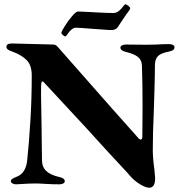

<svg xmlns="http://www.w3.org/2000/svg" viewBox="-20 -862 849 901"><path d="M10 0ZM578 -51Q486 -149 386 -260L193 -468Q183 -480 180 -480Q173 -480 173 -460Q172 -424 173.5 -362Q175 -300 175 -272Q177 -158 177 -111Q177 -79 196.5 -60Q216 -41 256 -32Q284 -26 284 -12Q284 -5 276.5 -1Q269 3 259 3Q228 3 194 1Q166 -1 148 -1Q118 -1 90 1Q62 3 55 3Q47 3 39 -1Q31 -5 31 -11Q31 -18 37.5 -22.5Q44 -27 57 -32Q103 -49 108 -114Q116 -188 122.5 -293.5Q129 -399 129 -508Q129 -555 106 -579Q83 -603 38 -620Q10 -628 10 -642Q10 -658 36 -658Q54 -658 114 -656Q222 -653 230 -653Q242 -653 251 -642Q290 -598 406 -466Q504 -354 624 -220Q634 -207 640 -207Q648 -207 648 -222L649 -362Q649 -471 646 -555Q645 -581 627 -595Q609 -609 572 -618Q545 -624 545 -639Q545 -645 552.5 -649Q560 -653 570 -653L667 -652L713 -653Q745 -655 774 -655Q785 -655 792 -651Q799 -647 799 -640Q799 -625 773 -620Q737 -613 722.5 -600Q708 -587 707 -558Q707 -513 705 -445.5Q703 -378 702 -349Q697 -232 697 -158Q697 -120 705 -62L708 -26Q708 19 680 19Q664 19 635 1.5Q606 -16 578 -51ZM268 -707Q268 -714 284 -739.5Q300 -765 318.5 -786.5Q337 -808 346 -808Q360 -808 394 -806Q418 -804 429 -804L449 -803Q487 -801 513 -801Q531 -801 548 -820Q553 -826 559.5 -834Q566 -842 568 -842Q573 -842 582 -835Q591 -828 591 -823Q591 -819 583.5 -809Q576 -799 573 -795L550 -761L533 -735Q524 -721 502 -721Q489 -721 468 -723Q447 -725 424 -726Q350 -732 335 -732Q322 -732 305 -713Q303 -710 296 -700.5Q289 -691 287 -691Q282 -691 275 -697.5Q268 -704 268 -707Z"/></svg>

Font: EB Garamond
Style: Bold
Weight: 700
Designer: Georg Duffner and Octavio Pardo
Foundry: Georg Duffner
Version: Version 1.000; ttfautohint (v1.6)